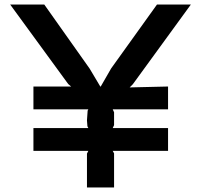

<svg xmlns="http://www.w3.org/2000/svg" viewBox="-20 -830 890 850"><path d="M825 -810 568 -457 554 -443 724 -447V-346H479L485 -333V-276L479 -263H724V-162H479L485 -151V0H475H375H365V-150L371 -162H128V-263H371L367 -271L365 -297L368 -340L371 -346H128V-447H295L282 -458L25 -810H176L377 -526L424 -447H426L472 -527L675 -810Z"/></svg>

Font: TypoPRO Sinkin Sans
Style: 500 Medium
Weight: 500
Designer: Keith Bates
Foundry: K-Type
Version: Sinkin Sans (version 1.0)  by Keith Bates   •   © 2014   www